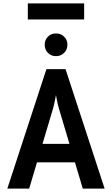

<svg xmlns="http://www.w3.org/2000/svg" viewBox="-20 -1105 656 1125"><path d="M23 0 252 -700H364L593 0H465L325 -470Q322.5 -478 319.2 -491.5Q316 -505 313 -520Q310 -535 308 -548Q305.5 -535 302.5 -520Q299.5 -505 296.5 -491.5Q293.5 -478 291 -470L151 0ZM171 -154 203 -262H413L445 -154ZM308 -776Q279.5 -776 260.8 -795.3Q242 -814.6 242 -843Q242 -871.2 260.8 -890.1Q279.5 -909 308 -909Q336.5 -909 355.8 -890.1Q375 -871.2 375 -843Q375 -814.6 355.8 -795.3Q336.5 -776 308 -776ZM143 -991V-1085H473V-991Z"/></svg>

Font: Overpass Mono Light
Style: Regular
Weight: 300
Monospace: yes
Designer: Delve Withrington, Dave Bailey
Foundry: Delve Fonts LLC
Version: Version 4.000